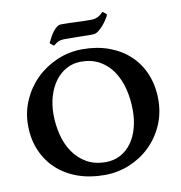

<svg xmlns="http://www.w3.org/2000/svg" viewBox="-97 -1001 1037 1103"><g transform="rotate(-10 421.5 -450.0)"><path d="M40 -345Q40 -423 70.5 -491.5Q101 -560 153 -611Q205 -662 275 -692Q345 -722 424 -722Q509 -722 579 -696Q649 -670 699 -622.5Q749 -575 776 -508.5Q803 -442 803 -361Q803 -283 773.5 -215Q744 -147 692.5 -96.5Q641 -46 572 -17Q503 12 424 12Q338 12 267.5 -13.5Q197 -39 146.5 -86Q96 -133 68 -199Q40 -265 40 -345ZM444 -60Q493 -60 531 -81Q569 -102 595 -138Q621 -174 634.5 -222.5Q648 -271 648 -326Q648 -392 633 -451.5Q618 -511 587.5 -556Q557 -601 511 -627Q465 -653 403 -653Q355 -653 316.5 -631.5Q278 -610 251 -573Q224 -536 209.5 -487Q195 -438 195 -383Q195 -321 209.5 -263Q224 -205 254.5 -160Q285 -115 332 -87.5Q379 -60 444 -60ZM594 -885Q593 -883 584.5 -869Q576 -855 562.5 -838.5Q549 -822 532 -808.5Q515 -795 496 -795Q458 -795 419 -796Q380 -797 336 -797Q321 -797 306.5 -794Q292 -791 269 -772Q266 -771 262 -773.5Q258 -776 248 -785Q243 -791 248 -797Q254 -809 262 -824Q270 -839 280.5 -852.5Q291 -866 303 -875Q315 -884 329 -884Q371 -884 409 -882Q447 -880 494 -880Q499 -880 508 -880Q517 -880 527.5 -883Q538 -886 549.5 -892.5Q561 -899 572 -912Q576 -912 579.5 -910Q583 -908 595 -897Q598 -892 594 -885Z"/></g></svg>

Font: Lusitana
Style: Bold
Weight: 700
Designer: Ana Paula Megda
Foundry: Ana Paula Megda
Version: Version 1.000; ttfautohint (v1.1) -l 8 -r 50 -G 200 -x 14 -D